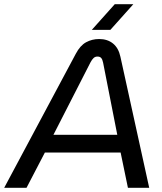

<svg xmlns="http://www.w3.org/2000/svg" viewBox="-58 -900 777 920"><path d="M-38 0 305 -642Q326 -682 354.5 -697.5Q383 -713 417 -713Q457 -713 483.5 -691.5Q510 -670 519 -628L657 0H555L520 -169H157L69 0ZM198 -254H504L436 -600Q433 -615 427 -622Q421 -629 409 -629Q398 -629 390.5 -622Q383 -615 376 -602ZM382 -757 492 -880H581L471 -757Z"/></svg>

Font: MuseoModerno
Style: Italic
Weight: 400
Italic angle: -9°
Designer: Pablo Cosgaya, Héctor Gatti, Marcela Romero, and the Authors of The MuseoModerno Project.
Foundry: Omnibus-Type Team
Version: Version 1.003